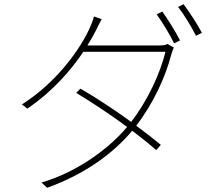

<svg xmlns="http://www.w3.org/2000/svg" viewBox="-20 -846 1040 912"><path d="M751 -791 724 -778C751 -741 788 -680 807 -640L835 -654C813 -698 776 -756 751 -791ZM852 -826 826 -813C855 -776 888 -721 911 -676L939 -690C919 -729 879 -790 852 -826ZM463 -755 426 -768C423 -751 412 -726 407 -715C365 -619 252 -456 84 -350L110 -330C234 -415 318 -514 376 -600H766C741 -498 682 -369 603 -267C526 -323 443 -378 362 -425L342 -405C421 -357 507 -300 584 -243C489 -131 338 -26 177 21L204 46C389 -21 521 -121 608 -225C650 -193 689 -162 722 -133L744 -158C709 -187 669 -218 627 -249C707 -352 766 -480 793 -585C795 -592 801 -611 806 -620L776 -637C766 -632 755 -630 732 -630H395C411 -655 424 -679 435 -700C443 -716 453 -738 463 -755Z"/></svg>

Font: Noto Sans CJK HK Thin
Style: Regular
Weight: 100
Designer: Ryoko NISHIZUKA 西塚涼子 (kana, bopomofo & ideographs); Paul D. Hunt (Latin, Greek & Cyrillic); Sandoll Communications 산돌커뮤니
Foundry: Adobe
Version: Version 2.004;hotconv 1.0.118;makeotfexe 2.5.65603